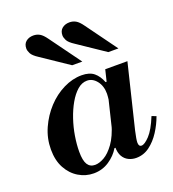

<svg xmlns="http://www.w3.org/2000/svg" viewBox="-135 -830 849 944"><g transform="rotate(-20 290.0 -357.5)"><path d="M195 12Q153 12 116.5 -10Q80 -32 58 -72.5Q36 -113 36 -170Q36 -228 59.5 -280.5Q83 -333 121 -374Q159 -415 206.5 -438.5Q254 -462 302 -462Q343 -462 366 -443Q389 -424 402 -390H408L386 -299Q387 -309 388 -317.5Q389 -326 389 -334Q389 -375 368 -401.5Q347 -428 318 -428Q291 -428 267.5 -407.5Q244 -387 224.5 -353Q205 -319 191 -277.5Q177 -236 170 -193Q163 -150 163 -112Q163 -66 176 -45.5Q189 -25 215 -25Q237 -25 263.5 -40Q290 -55 316 -91Q342 -127 360 -189L338 -70H332Q312 -36 276 -12Q240 12 195 12ZM417 12Q396 12 377.5 3Q359 -6 348 -25Q337 -44 337 -76Q337 -89 340 -106Q343 -123 350 -154L422 -450H538L457 -117Q452 -95 449.5 -80Q447 -65 447 -57Q447 -36 462 -36Q478 -36 504.5 -64Q531 -92 557 -156L580 -147Q566 -108 542.5 -71.5Q519 -35 487.5 -11.5Q456 12 417 12ZM465 -524 324 -619Q296 -637 288.5 -652Q281 -667 281 -678Q281 -702 296.5 -714.5Q312 -727 335 -727Q353 -727 368 -718.5Q383 -710 400 -686L518 -524ZM276 -524 135 -619Q107 -637 99.5 -652Q92 -667 92 -678Q92 -702 107.5 -714.5Q123 -727 146 -727Q164 -727 179 -718.5Q194 -710 211 -686L329 -524Z"/></g></svg>

Font: Libre Bodoni Medium
Style: Italic
Weight: 500
Italic angle: -13°
Designer: Pablo Impallari, Rodrigo Fuenzalida
Foundry: Impallari Type
Version: Version 2.005;gftools[0.9.23]